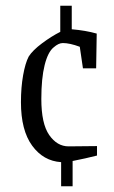

<svg xmlns="http://www.w3.org/2000/svg" viewBox="-20 -597 398 669"><path d="M318 -55Q279 -45 233 -36V52H193V-32Q131 -36 92 -89.5Q53 -143 53 -241Q53 -292 60.5 -334.5Q68 -377 80 -400Q94 -422 127 -446.5Q160 -471 190 -486V-577H230V-495Q278 -491 317 -480L315 -359H269L258 -434Q223 -447 199 -447Q184 -447 167 -432Q147 -416 135.5 -370Q124 -324 124 -252Q124 -166 151.5 -126.5Q179 -87 219 -87L318 -88Z"/></svg>

Font: Grenze Light
Style: Regular
Weight: 300
Designer: Renata Polastri
Foundry: Omnibus-Type
Version: Version 1.002; ttfautohint (v1.8)